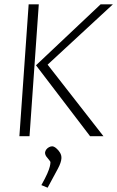

<svg xmlns="http://www.w3.org/2000/svg" viewBox="-20 -632 544 891"><path d="M398 0 147 -329 447 -612H504L201 -332L460 0ZM70 0 113 -612H160L117 0ZM201 239 172 227Q190 195 199 174.5Q208 154 211 141.5Q214 129 214 123Q215 118 208.5 111Q202 104 195.5 95Q189 86 189 76Q190 68 195 61.5Q200 55 207.5 51Q215 47 222 47Q230 47 240.5 55.5Q251 64 258.5 76.5Q266 89 265 103Q264 122 248.5 151Q233 180 201 239Z"/></svg>

Font: Ancizar Sans Thin
Style: Italic
Weight: 100
Italic angle: -4°
Designer: Cesar Puertas, Viviana Monsalve, Julian Moncada, Julian Prieto, Jose Castro, Mariel Hernandez, Felipe Aragon, Sara Alarc
Version: Version 8.100